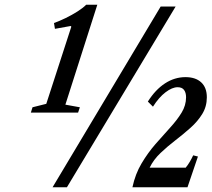

<svg xmlns="http://www.w3.org/2000/svg" viewBox="-20 -789 892 809"><path d="M201.5 0 657 -761.5H720L262 0ZM110 -314.5 117 -337 175 -351.5 280.5 -676.5 278 -679.5 211.5 -667.5 207.5 -692Q230 -700 256.8 -713Q283.5 -726 307 -741Q330.5 -756 343 -769H390L255.5 -348L316.5 -337L309 -314.5ZM538 0Q550 -56 576.5 -100.5Q603 -145 635 -181.8Q667 -218.5 696.5 -250.8Q726 -283 745 -314Q764 -345 764 -379Q764 -398.5 755.5 -410Q747 -421.5 728.5 -421.5Q705.5 -421.5 677.5 -400.2Q649.5 -379 624.5 -339.5L603 -361Q634.5 -411 675 -437.5Q715.5 -464 761.5 -464Q804 -464 827.8 -442Q851.5 -420 851.5 -379Q851.5 -340 832.2 -308.8Q813 -277.5 783 -250.8Q753 -224 719.5 -198.2Q686 -172.5 656.5 -144.5Q627 -116.5 610.5 -82.5H762.5Q772.5 -95 780 -107.8Q787.5 -120.5 794 -134.5L814 -129.5L770 0Z"/></svg>

Font: Libre Caslon Condensed Medium Italic
Style: Regular
Weight: 500
Italic angle: -22.583°
Designer: Pablo Impallari, Rodrigo Fuenzalida, Katja Schimmel, Ertekin Erdin
Foundry: Pablo Impallari, Rodrigo Fuenzalida
Version: Version 2.000; ttfautohint (v1.8.4.7-5d5b);gftools[0.9.33]